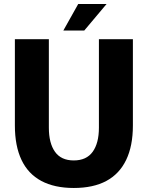

<svg xmlns="http://www.w3.org/2000/svg" viewBox="-20 -923 735 955"><path d="M347 12Q251 12 185.5 -23Q120 -58 87 -127.5Q54 -197 54 -299V-728H223V-288Q223 -211 253.5 -168Q284 -125 347 -125Q410 -125 441 -168Q472 -211 472 -288V-728H641V-299Q641 -197 607.5 -127.5Q574 -58 509 -23Q444 12 347 12ZM295 -771 369 -903H510L399 -771Z"/></svg>

Font: Murecho Thin
Style: Bold
Weight: 700
Version: Version 1.010